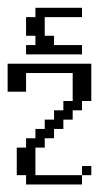

<svg xmlns="http://www.w3.org/2000/svg" viewBox="-20 -435 284 503"><path d="M194.8 23.9V0H219.2V23.9ZM48.3 48.3V23.9H23.9V-48.3H48.3V-72.8H72.8V-97.2H97.2V-121.6H121.6V-146H146V-170.4H170.4V-243.7H48.3V-194.8H0V-268.1H219.2V-170.4H194.8V-146H170.4V-121.6H146V-97.2H121.6V-72.8H97.2V-48.3H72.8V23.9H194.8V48.3ZM48.3 -292.5V-316.9H72.8V-341.3H48.3V-390.1H72.8V-414.6H194.8V-390.1H97.2V-341.3H121.6V-316.9H194.8V-292.5Z"/></svg>

Font: FS Mondwest Regular
Style: Regular
Weight: 400
Designer: NZWStudios2024
Foundry: https://fontstruct.com
Version: Version 1.0